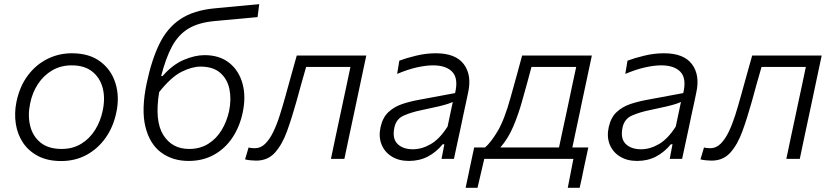

<svg xmlns="http://www.w3.org/2000/svg" viewBox="-20 -762 3993 921"><path d="M273.5 10.5Q209 10.5 163.2 -13.2Q117.5 -37 90.5 -77.2Q63.5 -117.5 55.8 -168.5Q48 -219.5 59 -274Q74.5 -348 113.5 -400Q152.5 -452 207.2 -479.2Q262 -506.5 324.5 -506.5Q408.5 -506.5 461.5 -466.5Q514.5 -426.5 534.2 -361.8Q554 -297 538 -222.5Q523.5 -153 486.5 -100.8Q449.5 -48.5 395.2 -19Q341 10.5 273.5 10.5ZM276 -47.5Q329 -47.5 369.5 -72.2Q410 -97 436 -138.5Q462 -180 472.5 -230.5Q485.5 -291 472.5 -340.2Q459.5 -389.5 422.2 -419Q385 -448.5 324 -448.5Q271.5 -448.5 230.5 -424.5Q189.5 -400.5 162.2 -359.2Q135 -318 124.5 -265.5Q112.5 -208 124.8 -158.2Q137 -108.5 174.5 -78Q212 -47.5 276 -47.5Z M884.5 10Q808 10 753 -30.5Q698 -71 677.5 -154Q657 -237 684 -364.5Q707.5 -475.5 744.8 -551.8Q782 -628 845.2 -670.2Q908.5 -712.5 1009.5 -722Q1021.5 -723 1047.5 -725.5Q1073.5 -728 1106 -731Q1138.5 -734 1169.8 -737Q1201 -740 1223.5 -742L1215.5 -680Q1193.5 -678 1162.8 -675Q1132 -672 1100.5 -669.2Q1069 -666.5 1044.2 -664.2Q1019.5 -662 1010 -661Q932 -654 883.5 -624.5Q835 -595 805 -539Q775 -483 753 -397H759.5Q808.5 -452.5 862 -475Q915.5 -497.5 961 -497.5Q1033.5 -497.5 1080 -460.2Q1126.5 -423 1143.5 -360.2Q1160.5 -297.5 1144 -221.5Q1130 -154.5 1095.2 -102.2Q1060.5 -50 1007.2 -20Q954 10 884.5 10ZM942 -442.5Q900.5 -442.5 850.8 -417.5Q801 -392.5 743.5 -320.5Q721 -182.5 763 -115Q805 -47.5 887 -47.5Q939.5 -47.5 978.8 -72Q1018 -96.5 1043 -137.8Q1068 -179 1079 -229.5Q1090.5 -286 1080.5 -334.5Q1070.5 -383 1036.2 -412.8Q1002 -442.5 942 -442.5Z M1208.5 8.5Q1198 8.5 1182.2 7Q1166.5 5.5 1155.5 2.5L1172.5 -54.5Q1180 -52.5 1188.5 -51.8Q1197 -51 1202.5 -51Q1230.5 -51 1252.2 -72.5Q1274 -94 1291.2 -130Q1308.5 -166 1322.2 -209.5Q1336 -253 1348 -296.5Q1362 -347 1376 -397.2Q1390 -447.5 1403.5 -495.5H1737Q1725 -440 1714 -387.2Q1703 -334.5 1689 -269L1678.5 -219.5Q1665.5 -159 1654.5 -107.2Q1643.5 -55.5 1632 0H1567.5Q1579 -55.5 1590 -107.2Q1601 -159 1614 -219.5L1624.5 -269Q1635.5 -319.5 1644 -360Q1652.5 -400.5 1661 -441H1448.5Q1436.5 -400 1424.8 -357.8Q1413 -315.5 1401.5 -273.5Q1380 -196.5 1356.8 -132.5Q1333.5 -68.5 1299 -30Q1264.5 8.5 1208.5 8.5Z M1941.5 10Q1892.5 10 1858.2 -11.8Q1824 -33.5 1809.8 -70.2Q1795.5 -107 1805.5 -152.5Q1816 -199 1843.5 -224.5Q1871 -250 1909 -262.8Q1947 -275.5 1988.5 -283L2163 -315.5Q2179.5 -385 2150 -416.8Q2120.5 -448.5 2057 -448.5Q2024 -448.5 1980.8 -439Q1937.5 -429.5 1885 -407.5L1895.5 -471Q1928.5 -483.5 1976.2 -495Q2024 -506.5 2070.5 -506.5Q2165.5 -506.5 2204.8 -454.2Q2244 -402 2225.5 -318Q2221 -295.5 2215.2 -269.2Q2209.5 -243 2202.5 -210.5L2189 -146Q2182 -114 2174.2 -78Q2166.5 -42 2157.5 0H2098L2111.5 -70H2103.5Q2072.5 -32 2032.2 -11Q1992 10 1941.5 10ZM1960.5 -46Q2004 -46 2046.8 -71Q2089.5 -96 2127 -155L2152 -273Q2142.5 -268.5 2127.5 -263.5Q2112.5 -258.5 2083.5 -251.5Q2054.5 -244.5 2003.5 -234Q1954 -224 1917 -207.8Q1880 -191.5 1871.5 -149Q1861 -97 1887 -71.5Q1913 -46 1960.5 -46Z M2213.5 139Q2218.5 115.5 2223.5 92Q2228.5 68.5 2233.5 44Q2238.5 19.5 2244 -5.5Q2249.5 -30.5 2254.5 -54.5H2306.5Q2334 -77.5 2366.8 -132.2Q2399.5 -187 2429.5 -295.5Q2447 -358.5 2459.8 -404.5Q2472.5 -450.5 2484.5 -495.5H2819Q2807 -439.5 2796 -387.2Q2785 -335 2771 -270L2760.5 -219.5Q2750.5 -172 2742 -133Q2733.5 -94 2725.5 -54.5H2802Q2791.5 -6.5 2780.5 45.5Q2775.5 70 2770.8 92.8Q2766 115.5 2760.5 139H2703.5L2730.5 0H2303L2270.5 139ZM2486 -282.5Q2468 -216.5 2442.8 -156.8Q2417.5 -97 2380 -54.5H2661.5Q2670 -94 2678.2 -133.2Q2686.5 -172.5 2697 -220L2707.5 -269.5Q2718 -319 2726.5 -359.8Q2735 -400.5 2744 -441H2529.5Q2520 -405 2509.8 -368Q2499.5 -331 2486 -282.5Z M3036 10Q2987 10 2952.8 -11.8Q2918.5 -33.5 2904.2 -70.2Q2890 -107 2900 -152.5Q2910.5 -199 2938 -224.5Q2965.5 -250 3003.5 -262.8Q3041.5 -275.5 3083 -283L3257.5 -315.5Q3274 -385 3244.5 -416.8Q3215 -448.5 3151.5 -448.5Q3118.5 -448.5 3075.2 -439Q3032 -429.5 2979.5 -407.5L2990 -471Q3023 -483.5 3070.8 -495Q3118.5 -506.5 3165 -506.5Q3260 -506.5 3299.2 -454.2Q3338.5 -402 3320 -318Q3315.5 -295.5 3309.8 -269.2Q3304 -243 3297 -210.5L3283.5 -146Q3276.5 -114 3268.8 -78Q3261 -42 3252 0H3192.5L3206 -70H3198Q3167 -32 3126.8 -11Q3086.5 10 3036 10ZM3055 -46Q3098.5 -46 3141.2 -71Q3184 -96 3221.5 -155L3246.5 -273Q3237 -268.5 3222 -263.5Q3207 -258.5 3178 -251.5Q3149 -244.5 3098 -234Q3048.5 -224 3011.5 -207.8Q2974.5 -191.5 2966 -149Q2955.5 -97 2981.5 -71.5Q3007.5 -46 3055 -46Z M3393 8.5Q3382.5 8.5 3366.8 7Q3351 5.5 3340 2.5L3357 -54.5Q3364.5 -52.5 3373 -51.8Q3381.5 -51 3387 -51Q3415 -51 3436.8 -72.5Q3458.5 -94 3475.8 -130Q3493 -166 3506.8 -209.5Q3520.5 -253 3532.5 -296.5Q3546.5 -347 3560.5 -397.2Q3574.5 -447.5 3588 -495.5H3921.5Q3909.5 -440 3898.5 -387.2Q3887.5 -334.5 3873.5 -269L3863 -219.5Q3850 -159 3839 -107.2Q3828 -55.5 3816.5 0H3752Q3763.5 -55.5 3774.5 -107.2Q3785.5 -159 3798.5 -219.5L3809 -269Q3820 -319.5 3828.5 -360Q3837 -400.5 3845.5 -441H3633Q3621 -400 3609.2 -357.8Q3597.5 -315.5 3586 -273.5Q3564.5 -196.5 3541.2 -132.5Q3518 -68.5 3483.5 -30Q3449 8.5 3393 8.5Z"/></svg>

Font: Commissioner Light
Style: Italic
Weight: 300
Italic angle: -12°
Designer: Kostas Bartsokas
Foundry: Kostas Bartsokas
Version: Version 1.000; ttfautohint (v1.8.3)